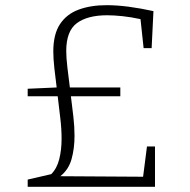

<svg xmlns="http://www.w3.org/2000/svg" viewBox="-20 -722 734 742"><path d="M87 0V-28L178 -49Q200 -71 209 -107Q218 -143 218 -186Q218 -224 213 -265.5Q208 -307 203 -350H87V-379L199 -384Q194 -422 190 -459Q186 -496 186 -523Q186 -590 212 -629Q238 -668 284.5 -685Q331 -702 392 -702Q432 -702 477.5 -696Q523 -690 573 -679L566 -536H535L523 -648Q487 -656 453.5 -659.5Q420 -663 394 -663Q318 -663 277 -632.5Q236 -602 236 -525Q236 -499 240.5 -461Q245 -423 250 -384H445V-350H254Q259 -310 263.5 -271.5Q268 -233 268 -197Q268 -148 256.5 -107Q245 -66 213 -41L533 -39L548 -156H579V0Z"/></svg>

Font: Bitter Light
Style: Regular
Weight: 300
Designer: Sol Matas, and Bitter project Authors
Foundry: Sol Matas
Version: Version 2.001